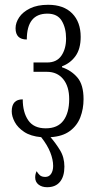

<svg xmlns="http://www.w3.org/2000/svg" viewBox="-20 -564 413 802"><path d="M177 218Q155 218 141 207Q127 196 127 177Q127 163 133 151Q138 160 146 167.5Q154 175 169 175Q185 175 193.5 162Q202 149 202 129Q202 103 190 72.5Q178 42 152 9Q108 5 81 -13Q54 -31 41.5 -54.5Q29 -78 29 -99Q29 -149 75 -149Q75 -95 98 -61.5Q121 -28 171 -28Q221 -28 245 -60.5Q269 -93 269 -150Q269 -203 244 -233.5Q219 -264 176 -264H120V-303H177Q217 -303 236.5 -331.5Q256 -360 256 -403Q256 -447 238 -477Q220 -507 178 -507Q92 -507 92 -399Q45 -399 45 -446Q45 -469 60 -491.5Q75 -514 105.5 -529Q136 -544 181 -544Q246 -544 281.5 -508Q317 -472 317 -410Q317 -360 295.5 -330Q274 -300 239 -287V-283Q278 -270 303.5 -240Q329 -210 329 -150Q329 -109 315.5 -74Q302 -39 271.5 -16.5Q241 6 191 9Q212 33 230.5 63Q249 93 249 132Q249 173 230.5 195.5Q212 218 177 218Z"/></svg>

Font: Noto Serif ExtraCondensed Light
Style: Regular
Weight: 300
Width: 2
Designer: Monotype Design Team
Foundry: Monotype Imaging Inc.
Version: Version 2.014; ttfautohint (v1.8.4.7-5d5b)